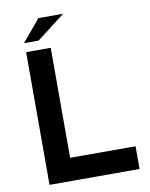

<svg xmlns="http://www.w3.org/2000/svg" viewBox="-97 -970 812 1040"><g transform="rotate(-10 309.5 -450.0)"><path d="M89.8 0V-730H225.1V-125H585V0ZM323.2 -899.9 167 -779.8H86.9L187 -899.9Z"/></g></svg>

Font: Miedinger*
Style: Bold
Weight: 700
Version: Version 001.000